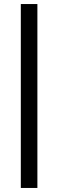

<svg xmlns="http://www.w3.org/2000/svg" viewBox="-20 -743 285 950"><path d="M83 187V-723H165V187Z"/></svg>

Font: Archivo SemiBold Medium
Style: Italic
Weight: 500
Italic angle: -10°
Version: Version 2.001